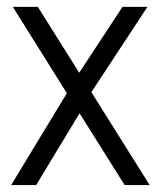

<svg xmlns="http://www.w3.org/2000/svg" viewBox="-20 -535 465 555"><path d="M12.2 0 173.3 -265.6 17.1 -515.1H89.4L209 -324.7L334 -515.1H406.2L244.1 -268.6L412.6 0H340.3L210 -207.5L84.5 0Z"/></svg>

Font: News Cycle
Style: Regular
Weight: 500
Version: Version 0.5.2